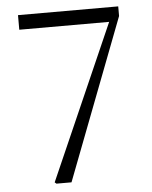

<svg xmlns="http://www.w3.org/2000/svg" viewBox="-52 -769 644 813"><g transform="rotate(-5 270.0 -362.5)"><path d="M155 0H219L481 -684V-725H55V-663H437L148 -6Z"/></g></svg>

Font: Noto Serif JP Light
Style: Regular
Weight: 300
Designer: Ryoko NISHIZUKA 西塚涼子 (kana & ideographs); Frank Grießhammer (Latin, Greek & Cyrillic); Wenlong ZHANG 张文龙 (bopomofo); San
Foundry: Adobe
Version: Version 2.001;hotconv 1.1.0;makeotfexe 2.6.0